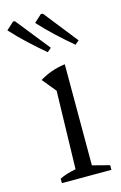

<svg xmlns="http://www.w3.org/2000/svg" viewBox="-128 -785 528 835"><g transform="rotate(-15 135.5 -367.0)"><path d="M43 0V-20Q59 -28 77 -33.5Q95 -39 116 -43L125 -394L74 -456Q100 -472 128.5 -482Q157 -492 189 -496V-41L266 -21V0ZM131 -566Q93 -598 56.5 -632Q20 -666 -14 -703L20 -734L28 -733L149 -581ZM256 -566Q218 -598 181.5 -632Q145 -666 111 -703L145 -734L154 -733L274 -581Z"/></g></svg>

Font: Piazzolla Thin Light
Style: Regular
Weight: 300
Version: Version 2.005